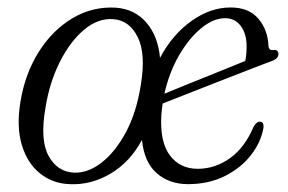

<svg xmlns="http://www.w3.org/2000/svg" viewBox="-20 -472 752 501"><path d="M282 -452Q331.5 -448.5 362 -413Q392.5 -377.5 397.5 -321Q430 -382 479.5 -417.2Q529 -452.5 581.5 -452.5Q629.5 -452.5 654.2 -423.2Q679 -394 680.5 -352Q682 -339.5 693 -341.5Q706 -343 706.5 -331.5Q707 -319 689.5 -313Q666 -304 627 -289Q588 -274 544.8 -257Q501.5 -240 463.8 -225.2Q426 -210.5 404.5 -202Q402 -186.5 401 -171Q397 -101 423.5 -66.2Q450 -31.5 496 -31.5Q541 -31.5 580 -59.2Q619 -87 642 -142Q650 -155 658.5 -154.5Q669 -154 667.5 -138.5Q661 -101 634.8 -67.2Q608.5 -33.5 566.5 -12.5Q524.5 8.5 470.5 8.5Q421.5 8.5 388.8 -20.2Q356 -49 350.5 -107Q319 -48.5 267.8 -18.5Q216.5 11.5 160.5 8.5Q116.5 6.5 84 -19.8Q51.5 -46 37 -93.5Q22.5 -141 33.5 -207.5Q45.5 -280 81.2 -336.8Q117 -393.5 169.2 -424.5Q221.5 -455.5 282 -452ZM567.5 -424.5Q536.5 -424.5 504.8 -398.2Q473 -372 447.2 -327.5Q421.5 -283 409 -227.5Q434.5 -238 473.5 -253.8Q512.5 -269.5 552.2 -285.5Q592 -301.5 620 -313Q623.5 -331 623.5 -349Q624 -382.5 608.8 -403.5Q593.5 -424.5 567.5 -424.5ZM173 -21.5Q209.5 -20 245.2 -47.8Q281 -75.5 308.8 -127.5Q336.5 -179.5 347.5 -251Q361 -332 339.2 -375.5Q317.5 -419 275.5 -422Q236 -425 199.5 -394.5Q163 -364 136 -310.2Q109 -256.5 98.5 -190Q84 -106 107 -64.8Q130 -23.5 173 -21.5Z"/></svg>

Font: Fraunces 72pt S050 Light
Style: Italic
Weight: 300
Italic angle: -16°
Version: Version 1.000; ttfautohint (v1.8.3)